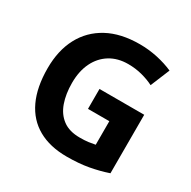

<svg xmlns="http://www.w3.org/2000/svg" viewBox="-162 -883 1049 1052"><g transform="rotate(30 362.0 -357.0)"><path d="M361 -401H644V-31Q588 -12 527.5 -1Q467 10 390 10Q284 10 209.5 -32Q135 -74 96.5 -156Q58 -238 58 -358Q58 -470 101.5 -552Q145 -634 228 -679Q311 -724 431 -724Q488 -724 543 -712Q598 -700 643 -680L593 -559Q560 -576 518 -587Q476 -598 430 -598Q364 -598 315.5 -568Q267 -538 240.5 -483.5Q214 -429 214 -355Q214 -285 233 -231Q252 -177 293 -146.5Q334 -116 400 -116Q432 -116 454.5 -119Q477 -122 496 -126V-275H361Z"/></g></svg>

Font: Noto Sans Devanagari
Style: Regular
Weight: 400
Designer: Jelle Bosma - Monotype Design Team
Foundry: Monotype Imaging Inc.
Version: Version 2.003